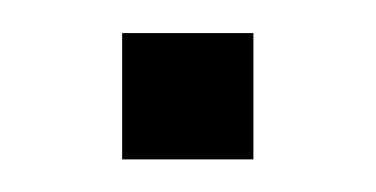

<svg xmlns="http://www.w3.org/2000/svg" viewBox="-20 -260 227 116"><path d="M53.8 -163.7V-240H133.1V-163.7Z"/></svg>

Font: Rokkitt SemiBold
Style: Regular
Weight: 600
Designer: Vernon Adams
Foundry: Vernon Adams
Version: Version 3.103